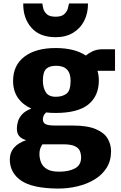

<svg xmlns="http://www.w3.org/2000/svg" viewBox="-20 -843 700 1115"><path d="M303 -187Q274 -187 248 -190Q237.5 -181.5 233.2 -170.5Q229 -159.5 229 -150Q229 -130 244.8 -122Q260.5 -114 300 -114H401Q487.5 -114 536.2 -93.2Q585 -72.5 605 -38.5Q625 -4.5 625 35Q625 90.5 599.2 131.5Q573.5 172.5 529.2 199.2Q485 226 429.2 239.2Q373.5 252.5 314 252Q166.5 250.5 101.8 205.2Q37 160 37 83Q37 4 131.5 -29Q104 -37.5 90.8 -53.5Q77.5 -69.5 78 -98Q78.5 -117 84.5 -138Q90.5 -159 108.2 -178.8Q126 -198.5 162 -212.5Q112 -234.5 84 -275Q56 -315.5 56 -373Q56 -464 121.8 -514Q187.5 -564 303 -564Q413 -564 478.5 -520.5Q492.5 -533 517.5 -545Q542.5 -557 576 -557H648V-432H546Q554 -406 554 -376Q554 -285.5 492.8 -236.2Q431.5 -187 303 -187ZM304 -281Q342.5 -281 366.2 -299Q390 -317 390 -374Q390 -461 306 -461Q267 -461 248 -442.8Q229 -424.5 229 -375Q229 -336 245.2 -308.5Q261.5 -281 304 -281ZM209 51Q209 76 218.2 99.8Q227.5 123.5 252.2 138.8Q277 154 324 154Q379 154 415 135Q451 116 451 72Q451 50.5 443.5 33Q436 15.5 413.2 5.2Q390.5 -5 345 -5H226.5Q219.5 5 214.2 18.8Q209 32.5 209 51ZM303 -627Q210 -627 161.8 -682.8Q113.5 -738.5 115 -823H226Q227 -811.5 231.5 -793.2Q236 -775 252 -760.5Q268 -746 303 -746Q337 -746 352.8 -760.5Q368.5 -775 373.8 -793.2Q379 -811.5 381 -823H491Q491.5 -766.5 469 -722.2Q446.5 -678 404.2 -652.5Q362 -627 303 -627Z"/></svg>

Font: Merriweather Sans Black
Style: Regular
Weight: 900
Designer: Eben Sorkin
Foundry: Eben Sorkin
Version: Version 1.008; ttfautohint (v1.7.19-72a1) -l 8 -r 50 -G 200 